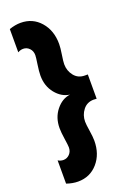

<svg xmlns="http://www.w3.org/2000/svg" viewBox="-172 -778 723 1047"><g transform="rotate(-20 190.0 -254.5)"><path d="M250 26Q250 104 205.5 155Q161 206 91 206Q60 206 25 194V59Q40 68 56 68Q77 68 92 52.5Q107 37 107 13Q107 1 101 -38.5Q95 -78 95 -102Q95 -163 129.5 -206Q164 -249 211 -255Q164 -261 129.5 -303.5Q95 -346 95 -407Q95 -431 101 -470.5Q107 -510 107 -522Q107 -546 92 -561.5Q77 -577 56 -577Q40 -577 25 -568V-703Q60 -715 91 -715Q161 -715 205.5 -664Q250 -613 250 -535Q250 -513 244 -475Q238 -437 238 -421Q238 -383 261 -354Q284 -325 323 -325H340V-184Q333 -185 323 -185Q284 -185 261 -155.5Q238 -126 238 -88Q238 -72 244 -34Q250 4 250 26Z"/></g></svg>

Font: Hind Guntur
Style: Bold
Weight: 700
Designer: Manushi Parikh, Hitesh Malaviya
Foundry: Indian Type Foundry
Version: Version 1.002;PS 1.0;hotconv 1.0.86;makeotf.lib2.5.63406; tt